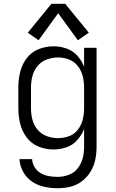

<svg xmlns="http://www.w3.org/2000/svg" viewBox="-20 -783 616 1016"><path d="M284 213Q319 213 352.5 205Q386 197 413.5 176Q441 155 459 125.5Q477 96 484 62.5Q491 29 491 -5V-530H425V-430Q412 -463 388.5 -489Q365 -515 331.5 -526.5Q298 -538 263 -538Q222 -538 183.5 -522.5Q145 -507 120.5 -474Q96 -441 86.5 -401Q77 -361 77 -320V-210Q77 -169 86.5 -129.5Q96 -90 120.5 -56.5Q145 -23 183.5 -7.5Q222 8 263 8Q298 8 331.5 -3.5Q365 -15 388.5 -41.5Q412 -68 425 -100V-5Q425 25 417.5 54.5Q410 84 391 108Q372 132 343 142.5Q314 153 284 153Q262 153 239 149Q216 145 196 133.5Q176 122 163.5 102Q151 82 150 59H83Q85 94 102.5 126Q120 158 149.5 178Q179 198 214 205.5Q249 213 284 213ZM287 -52Q257 -52 228 -62.5Q199 -73 179 -96.5Q159 -120 151.5 -150Q144 -180 144 -210V-320Q144 -351 151.5 -380.5Q159 -410 179 -434Q199 -458 228 -468.5Q257 -479 287 -479Q317 -479 345.5 -468Q374 -457 392.5 -432.5Q411 -408 418 -379Q425 -350 425 -320V-210Q425 -180 418 -151Q411 -122 392.5 -97.5Q374 -73 345.5 -62.5Q317 -52 287 -52ZM184 -570 288 -713 392 -570 450 -610 325 -763H252L127 -610Z"/></svg>

Font: Iosevka Sparkle Light
Style: Regular
Weight: 300
Designer: Belleve Invis
Foundry: Belleve Invis
Version: Version 4.5.0; ttfautohint (v1.8.3)